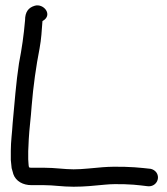

<svg xmlns="http://www.w3.org/2000/svg" viewBox="-20 -695 635 728"><path d="M21 -88C22 -77 23 -67 24 -59V-58L30 -37V-36C40 -7 68 7 99 7H146C184 7 215 13 259 13C302 13 337 9 380 5C422 1 483 4 514 8L539 11C571 15 589 -18 573 -41C568 -48 560 -53 551 -55H550L522 -58C485 -62 422 -65 370 -61C330 -58 295 -53 259 -53C224 -53 189 -59 147 -59H100C92 -59 94 -59 90 -61C88 -66 88 -80 87 -91V-122C88 -135 88 -150 89 -166C91 -206 97 -247 100 -293C106 -368 117 -445 130 -511C137 -549 138 -577 141 -615C183 -638 145 -684 111 -673C88 -666 75 -650 75 -618C70 -560 63 -512 52 -455C41 -384 35 -302 28 -228C26 -192 21 -159 21 -124Z"/></svg>

Font: Stray Cat
Style: ExBdExt
Weight: 800
Version: Version 1.0